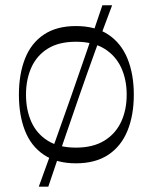

<svg xmlns="http://www.w3.org/2000/svg" viewBox="-20 -595 570 717"><path d="M263.4 14.9Q191.1 14.9 143.6 -17.1Q96 -49.1 73.3 -106.9Q50.6 -164.7 50.6 -241.4Q50.6 -318.1 73.4 -376Q96.1 -433.9 143.7 -465.8Q191.3 -497.7 263.4 -497.7Q336.6 -497.7 384.5 -465.8Q432.4 -433.9 456.1 -376Q479.7 -318.1 479.7 -241.4Q479.7 -164.7 456.1 -106.9Q432.6 -49.1 384.6 -17.1Q336.6 14.9 263.4 14.9ZM263.4 -43.7Q327.1 -43.7 369.3 -69.5Q411.4 -95.3 432.3 -139.9Q453.1 -184.6 453.1 -241.4Q453.1 -298.3 432.3 -342.9Q411.4 -387.6 369.3 -413.4Q327.1 -439.1 263.4 -439.1Q199.7 -439.1 158.4 -413.4Q117.1 -387.6 97.1 -342.9Q77.1 -298.3 77.1 -241.4Q77.1 -184.6 97.1 -139.9Q117.1 -95.3 158.4 -69.5Q199.7 -43.7 263.4 -43.7ZM124.9 102Q186.6 -66.7 246.1 -236.6Q305.7 -406.6 362.3 -575.3H398.7Q335 -406.6 276 -236.6Q217 -66.7 160.4 102Z"/></svg>

Font: Ojuju ExtraLight
Style: Regular
Weight: 200
Designer: Chisaokwu Joboson, Mirko Velimirovic
Foundry: Udi Foundry
Version: Version 1.000